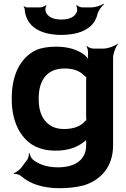

<svg xmlns="http://www.w3.org/2000/svg" viewBox="-20 -784 666 1012"><path d="M434 -31V-17C434 57 377 98 285 98C225 98 180 80 152 56C144 48 137 32 136 24H132C133 32 130 48 124 57L92 100C84 111 62 127 52 129L54 133C64 131 84 137 94 146C135 183 203 208 294 208C340 208 383 203 422 193C511 165 576 96 576 -18V-478C576 -502 590 -539 602 -552L600 -554C587 -542 550 -528 526 -528H472C461 -528 443 -535 438 -542L436 -539C441 -533 445 -514 444 -504V-502C442 -489 444 -471 448 -462L450 -464C447 -473 434 -488 422 -497C387 -522 341 -538 275 -538C234 -538 196 -532 168 -519C87 -479 42 -389 42 -268V-258C42 -178 64 -112 100 -67C133 -24 184 10 274 10C340 10 387 -8 422 -36C430 -41 438 -49 440 -55L436 -56C433 -51 434 -39 434 -31ZM434 -361V-166C434 -163 435 -149 436 -148L438 -151C436 -152 427 -145 425 -142C404 -119 369 -104 318 -104C294 -104 274 -108 258 -116C207 -140 184 -193 184 -258V-268C184 -349 219 -423 320 -423C369 -423 401 -409 422 -387C424 -385 436 -376 438 -377L436 -381C434 -380 434 -364 434 -361ZM304 -681C259 -681 229 -696 220 -725C218 -733 220 -749 225 -754L220 -756C216 -751 201 -745 191 -745H122C117 -745 109 -749 106 -751L104 -748C107 -746 110 -740 110 -735C111 -718 115 -701 122 -687C145 -633 208 -600 304 -600C335 -600 365 -604 391 -611C445 -627 482 -658 494 -710C499 -729 516 -752 528 -761L526 -764C513 -755 482 -745 462 -745H415C405 -745 390 -751 386 -756L381 -754C386 -749 388 -733 386 -725C377 -696 348 -681 304 -681Z"/></svg>

Font: Asimov
Style: EdgeWide
Weight: 500
Designer: Google
Version: Version 2.000980: 2014